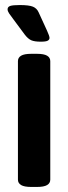

<svg xmlns="http://www.w3.org/2000/svg" viewBox="-20 -738 270 760"><path d="M104 2Q76 2 63.5 -5.5Q51 -13 51 -27V-496Q51 -510 63.5 -517.5Q76 -525 104 -525H126Q154 -525 166.5 -517.5Q179 -510 179 -496V-27Q179 -13 166.5 -5.5Q154 2 126 2ZM141 -573Q117 -573 104 -578.5Q91 -584 78 -601L32 -663Q22 -676 16 -685Q10 -694 10 -701Q10 -711 20.5 -714.5Q31 -718 58 -718Q95 -718 110.5 -711.5Q126 -705 133 -689L166 -617Q176 -595 176 -588Q176 -581 169 -577Q162 -573 141 -573Z"/></svg>

Font: Asap Condensed SemiBold
Style: Regular
Weight: 600
Width: 3
Designer: Pablo Cosgaya
Foundry: Omnibus-Type
Version: Version 3.001; ttfautohint (v1.8.4.7-5d5b)